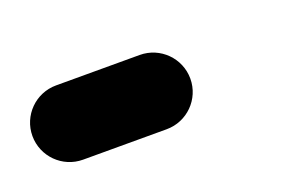

<svg xmlns="http://www.w3.org/2000/svg" viewBox="-34 -488 381 258"><g transform="rotate(-20 156.0 -359.0)"><path d="M172.7 -305.4C202 -305.4 225.8 -329.2 225.8 -358.5C225.8 -387.8 202 -411.6 172.7 -411.6H53.1C23.8 -411.6 0 -387.8 0 -358.5C0 -329.2 23.8 -305.4 53.1 -305.4Z"/></g></svg>

Font: Cactron
Style: Regular
Weight: 400
Version: Version 1.0